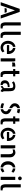

<svg xmlns="http://www.w3.org/2000/svg" viewBox="3184 -4022 842 7251"><g transform="rotate(90 3605.5 -396.0)"><path d="M679.7 0H558.6L372.1 -539.1L183.6 0H61.5L313.5 -718.8H429.7ZM436.5 -228.5 464.8 -149.4H278.3L305.7 -228.5Z M942.4 -168Q942.4 -134.8 951.2 -115.7Q960 -96.7 975.6 -87.4Q991.2 -78.1 1011.2 -75.2Q1031.2 -72.3 1054.7 -72.3V0Q1042 2 1028.3 2.9Q1017.6 3.9 1002.9 4.4Q988.3 4.9 973.6 4.9Q959 4.9 944.3 3.9Q929.7 2.9 918 1Q884.8 -5.9 866.2 -28.3Q847.7 -50.8 837.9 -78.6Q828.1 -106.4 825.7 -132.8Q823.2 -159.2 823.2 -173.8V-185.5V-758.8H942.4Z M1296.9 -168Q1296.9 -134.8 1305.7 -115.7Q1314.5 -96.7 1330.1 -87.4Q1345.7 -78.1 1365.7 -75.2Q1385.7 -72.3 1409.2 -72.3V0Q1396.5 2 1382.8 2.9Q1372.1 3.9 1357.4 4.4Q1342.8 4.9 1328.1 4.9Q1313.5 4.9 1298.8 3.9Q1284.2 2.9 1272.5 1Q1239.3 -5.9 1220.7 -28.3Q1202.1 -50.8 1192.4 -78.6Q1182.6 -106.4 1180.2 -132.8Q1177.7 -159.2 1177.7 -173.8V-185.5V-758.8H1296.9Z M1790 -555.7Q1842.8 -550.8 1885.3 -527.3Q1927.7 -503.9 1958 -466.8Q1988.3 -429.7 2004.4 -381.8Q2020.5 -334 2020.5 -282.2Q2020.5 -258.8 2017.6 -235.4H1682.6V-321.3H1908.2Q1908.2 -346.7 1899.9 -370.1Q1891.6 -393.6 1875.5 -413.6Q1859.4 -433.6 1837.9 -447.3Q1816.4 -460.9 1790 -463.9ZM1786.1 -91.8Q1796.9 -91.8 1813 -94.2Q1829.1 -96.7 1847.2 -103Q1865.2 -109.4 1883.3 -119.1Q1901.4 -128.9 1915 -142.6L1958 -77.1Q1925.8 -37.1 1882.8 -16.6Q1839.8 3.9 1773.4 3.9Q1719.7 3.9 1672.9 -18.1Q1626 -40 1592.8 -78.1Q1559.6 -116.2 1540 -167Q1520.5 -217.8 1520.5 -276.4Q1520.5 -332 1538.6 -381.8Q1556.6 -431.6 1587.9 -469.2Q1619.1 -506.8 1660.6 -530.3Q1702.1 -553.7 1750 -556.6V-462.9Q1713.9 -456.1 1690.4 -433.6Q1667 -411.1 1653.8 -382.3Q1640.6 -353.5 1635.3 -323.2Q1629.9 -293 1629.9 -271.5Q1629.9 -233.4 1639.2 -200.7Q1648.4 -168 1668 -144Q1687.5 -120.1 1716.3 -106Q1745.1 -91.8 1786.1 -91.8Z M2288.1 -550.8 2300.8 -494.1V-195.3V-193.4V0H2182.6V-550.8ZM2340.8 -526.4Q2365.2 -540 2399.4 -547.4Q2433.6 -554.7 2492.2 -554.7V-431.6Q2464.8 -439.5 2425.8 -440.4Q2404.3 -440.4 2382.3 -437Q2360.4 -433.6 2340.8 -426.8Z M2775.4 -167Q2775.4 -133.8 2784.2 -115.2Q2793 -96.7 2809.1 -86.9Q2825.2 -77.1 2845.2 -74.7Q2865.2 -72.3 2887.7 -72.3V0Q2875 2 2862.3 2.9Q2851.6 3.9 2836.4 4.4Q2821.3 4.9 2806.6 4.9Q2792 4.9 2776.9 3.9Q2761.7 2.9 2751 1Q2717.8 -4.9 2699.2 -27.8Q2680.7 -50.8 2671.4 -78.6Q2662.1 -106.4 2659.7 -132.8Q2657.2 -159.2 2657.2 -173.8V-470.7H2585V-550.8H2657.2V-707H2775.4V-550.8H2863.3V-470.7H2775.4Z M3122.1 -166Q3122.1 -122.1 3140.1 -100.6Q3158.2 -79.1 3192.4 -75.2V3.9Q3188.5 4.9 3179.7 4.9Q3146.5 4.9 3115.7 -3.9Q3085 -12.7 3061.5 -32.2Q3038.1 -51.8 3024.9 -84Q3011.7 -116.2 3011.7 -163.1Q3011.7 -208 3030.8 -240.7Q3049.8 -273.4 3079.6 -294.4Q3109.4 -315.4 3147.5 -325.7Q3185.5 -335.9 3224.6 -335.9H3267.6V-266.6H3246.1Q3226.6 -266.6 3205.1 -262.7Q3183.6 -258.8 3165 -248Q3146.5 -237.3 3134.3 -217.3Q3122.1 -197.3 3122.1 -166ZM3425.8 -163.1Q3425.8 -155.3 3426.8 -140.1Q3427.7 -125 3430.7 -109.4Q3433.6 -93.8 3439.9 -81.1Q3446.3 -68.4 3457 -64.5L3425.8 1Q3413.1 1 3398.9 -4.9Q3384.8 -10.7 3371.6 -21.5Q3358.4 -32.2 3349.1 -45.4Q3339.8 -58.6 3335 -74.2Q3325.2 -49.8 3296.4 -30.8Q3267.6 -11.7 3232.4 -2.9V-77.1Q3255.9 -82 3274.9 -96.2Q3293.9 -110.4 3307.6 -129.9V-335.9Q3307.6 -383.8 3302.7 -412.1Q3297.9 -440.4 3286.1 -453.6Q3274.4 -466.8 3257.3 -470.2Q3240.2 -473.6 3216.8 -473.6Q3195.3 -473.6 3176.3 -468.3Q3157.2 -462.9 3141.1 -455.6Q3125 -448.2 3112.8 -439.5Q3100.6 -430.7 3094.7 -425.8L3050.8 -493.2Q3060.5 -503.9 3080.1 -515.1Q3099.6 -526.4 3125 -535.2Q3150.4 -543.9 3180.2 -549.3Q3210 -554.7 3242.2 -554.7Q3271.5 -554.7 3299.3 -548.8Q3327.1 -543 3350.1 -529.3Q3373 -515.6 3390.1 -492.7Q3407.2 -469.7 3414.1 -435.5Q3420.9 -401.4 3423.3 -366.7Q3425.8 -332 3425.8 -297.9V-170.9Z M4216.8 -608.4Q4211.9 -610.4 4205.1 -615.2Q4198.2 -620.1 4185.5 -624.5Q4172.9 -628.9 4153.3 -631.8Q4133.8 -634.8 4103.5 -632.8V-731.4Q4146.5 -730.5 4190.9 -722.2Q4235.4 -713.9 4262.7 -696.3Q4256.8 -683.6 4249 -668.5Q4241.2 -653.3 4234.4 -640.1Q4227.5 -627 4222.7 -618.2Q4217.8 -609.4 4216.8 -608.4ZM3879.9 -530.3Q3879.9 -573.2 3894.5 -607.4Q3909.2 -641.6 3934.1 -667.5Q3959 -693.4 3992.7 -708.5Q4026.4 -723.6 4063.5 -728.5V-626Q4032.2 -615.2 4011.7 -588.4Q3991.2 -561.5 3991.2 -534.2Q3991.2 -496.1 4011.7 -472.7Q4032.2 -449.2 4063.5 -431.6V-320.3Q4031.2 -335.9 3999 -354Q3966.8 -372.1 3940.4 -396.5Q3914.1 -420.9 3897 -453.1Q3879.9 -485.4 3879.9 -530.3ZM3895.5 -131.8Q3909.2 -124 3930.2 -116.7Q3951.2 -109.4 3973.6 -103Q3996.1 -96.7 4018.6 -92.8Q4041 -88.9 4060.5 -88.9H4063.5V3.9H4061.5Q4038.1 3.9 4013.2 1.5Q3988.3 -1 3962.9 -6.8Q3937.5 -12.7 3914.6 -22.9Q3891.6 -33.2 3875 -47.9ZM4103.5 -412.1Q4135.7 -397.5 4169.4 -380.9Q4203.1 -364.3 4230.5 -340.3Q4257.8 -316.4 4275.4 -282.2Q4293 -248 4293 -197.3Q4293 -162.1 4279.8 -128.9Q4266.6 -95.7 4242.7 -68.8Q4218.8 -42 4183.6 -23.4Q4148.4 -4.9 4103.5 1V-92.8Q4183.6 -112.3 4183.6 -199.2Q4183.6 -233.4 4161.1 -255.9Q4138.7 -278.3 4103.5 -297.9Z M4566.4 -167Q4566.4 -133.8 4575.2 -115.2Q4584 -96.7 4600.1 -86.9Q4616.2 -77.1 4636.2 -74.7Q4656.2 -72.3 4678.7 -72.3V0Q4666 2 4653.3 2.9Q4642.6 3.9 4627.4 4.4Q4612.3 4.9 4597.7 4.9Q4583 4.9 4567.9 3.9Q4552.7 2.9 4542 1Q4508.8 -4.9 4490.2 -27.8Q4471.7 -50.8 4462.4 -78.6Q4453.1 -106.4 4450.7 -132.8Q4448.2 -159.2 4448.2 -173.8V-470.7H4376V-550.8H4448.2V-707H4566.4V-550.8H4654.3V-470.7H4566.4Z M5073.2 -555.7Q5126 -550.8 5168.5 -527.3Q5210.9 -503.9 5241.2 -466.8Q5271.5 -429.7 5287.6 -381.8Q5303.7 -334 5303.7 -282.2Q5303.7 -258.8 5300.8 -235.4H4965.8V-321.3H5191.4Q5191.4 -346.7 5183.1 -370.1Q5174.8 -393.6 5158.7 -413.6Q5142.6 -433.6 5121.1 -447.3Q5099.6 -460.9 5073.2 -463.9ZM5069.3 -91.8Q5080.1 -91.8 5096.2 -94.2Q5112.3 -96.7 5130.4 -103Q5148.4 -109.4 5166.5 -119.1Q5184.6 -128.9 5198.2 -142.6L5241.2 -77.1Q5209 -37.1 5166 -16.6Q5123 3.9 5056.6 3.9Q5002.9 3.9 4956.1 -18.1Q4909.2 -40 4876 -78.1Q4842.8 -116.2 4823.2 -167Q4803.7 -217.8 4803.7 -276.4Q4803.7 -332 4821.8 -381.8Q4839.8 -431.6 4871.1 -469.2Q4902.3 -506.8 4943.8 -530.3Q4985.4 -553.7 5033.2 -556.6V-462.9Q4997.1 -456.1 4973.6 -433.6Q4950.2 -411.1 4937 -382.3Q4923.8 -353.5 4918.5 -323.2Q4913.1 -293 4913.1 -271.5Q4913.1 -233.4 4922.4 -200.7Q4931.6 -168 4951.2 -144Q4970.7 -120.1 4999.5 -106Q5028.3 -91.8 5069.3 -91.8Z M5571.3 -550.8 5584 -495.1V0H5465.8V-550.8ZM5876 -490.2Q5892.6 -473.6 5901.9 -451.7Q5911.1 -429.7 5915.5 -405.8Q5919.9 -381.8 5920.9 -357.4Q5921.9 -333 5921.9 -309.6V-19.5V0H5802.7V-299.8Q5802.7 -333 5799.8 -363.3Q5796.9 -393.6 5786.1 -417Q5775.4 -440.4 5756.8 -453.6Q5738.3 -466.8 5705.1 -466.8Q5691.4 -466.8 5668.5 -462.4Q5645.5 -458 5624 -448.2V-523.4Q5650.4 -537.1 5681.2 -546.9Q5711.9 -556.6 5741.2 -556.6Q5785.2 -556.6 5815.4 -538.6Q5845.7 -520.5 5876 -490.2Z M6451.2 -408.2Q6436.5 -425.8 6410.6 -440.9Q6384.8 -456.1 6341.8 -459V-552.7Q6395.5 -549.8 6434.1 -529.8Q6472.7 -509.8 6503.9 -471.7ZM6341.8 -92.8Q6377 -96.7 6401.9 -109.9Q6426.8 -123 6449.2 -140.6L6493.2 -77.1Q6462.9 -39.1 6427.7 -19Q6392.6 1 6341.8 3.9ZM6069.3 -275.4Q6069.3 -331.1 6085.4 -379.9Q6101.6 -428.7 6132.8 -465.8Q6164.1 -502.9 6206.5 -525.9Q6249 -548.8 6301.8 -552.7V-458Q6252.9 -447.3 6223.6 -397.9Q6194.3 -348.6 6194.3 -278.3Q6194.3 -242.2 6201.7 -210.4Q6209 -178.7 6222.7 -154.3Q6236.3 -129.9 6256.3 -113.3Q6276.4 -96.7 6301.8 -92.8V3.9Q6248 1 6205.1 -22Q6162.1 -44.9 6131.8 -82.5Q6101.6 -120.1 6085.4 -169.9Q6069.3 -219.7 6069.3 -275.4Z M6774.4 0H6655.3V-550.8H6774.4ZM6785.2 -726.6Q6785.2 -697.3 6764.6 -677.2Q6744.1 -657.2 6714.8 -657.2Q6685.5 -657.2 6665.5 -677.7Q6645.5 -698.2 6645.5 -726.6Q6645.5 -755.9 6666 -776.4Q6686.5 -796.9 6714.8 -796.9Q6744.1 -796.9 6764.6 -776.4Q6785.2 -755.9 6785.2 -726.6Z M7057.6 -168Q7057.6 -134.8 7066.4 -115.7Q7075.2 -96.7 7090.8 -87.4Q7106.4 -78.1 7126.5 -75.2Q7146.5 -72.3 7169.9 -72.3V0Q7157.2 2 7143.6 2.9Q7132.8 3.9 7118.2 4.4Q7103.5 4.9 7088.9 4.9Q7074.2 4.9 7059.6 3.9Q7044.9 2.9 7033.2 1Q7000 -5.9 6981.4 -28.3Q6962.9 -50.8 6953.1 -78.6Q6943.4 -106.4 6940.9 -132.8Q6938.5 -159.2 6938.5 -173.8V-185.5V-758.8H7057.6Z"/></g></svg>

Font: Allerta Stencil
Style: Regular
Weight: 400
Designer: Matt McInerney
Foundry: Matt McInerney
Version: Version 1.02